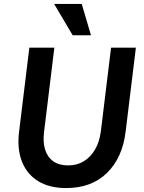

<svg xmlns="http://www.w3.org/2000/svg" viewBox="-20 -943 729 975"><path d="M316 12Q231 12 174 -23Q117 -58 91.5 -122.5Q66 -187 77 -275L129 -701H256L204 -275Q197 -222 209 -183.5Q221 -145 250.5 -124Q280 -103 326 -103Q371 -103 405.5 -124Q440 -145 462.5 -183.5Q485 -222 492 -275L544 -701H670L618 -275Q602 -142 523.5 -65Q445 12 316 12ZM349 -764 255 -923H395L442 -764Z"/></svg>

Font: Inclusive Sans SemiBold
Style: Italic
Weight: 600
Italic angle: -7°
Designer: Olivia King
Foundry: Olivia King
Version: Version 2.004